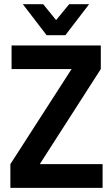

<svg xmlns="http://www.w3.org/2000/svg" viewBox="-20 -911 545 931"><path d="M477.5 -115.2V0H30.3V-115.2L327.1 -576.2H36.1V-690.4H468.8V-576.2L172.9 -115.2ZM90.8 -890.6H189.5L252 -813.5L315.4 -890.6H412.1L296.9 -740.2H206.1Z"/></svg>

Font: Altinn-DIN
Style: DIN-Bold
Weight: 700
Designer: Charles Nix
Foundry: Altinn
Version: Version 2.00